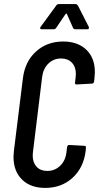

<svg xmlns="http://www.w3.org/2000/svg" viewBox="-20 -911 484 939"><path d="M46 -144Q46 -153 48 -173L92 -528Q102 -610 156 -659Q210 -708 289 -708Q360 -708 402 -668Q444 -628 444 -558Q444 -548 442 -528L440 -512Q438 -502 429 -502L355 -498Q345 -498 347 -508L350 -534Q351 -539 351 -550Q351 -584 331.5 -604.5Q312 -625 279 -625Q242 -625 216.5 -600Q191 -575 186 -534L141 -166Q140 -160 140 -150Q140 -116 159 -95.5Q178 -75 211 -75Q248 -75 274 -100Q300 -125 305 -166L308 -192Q310 -202 319 -202L392 -198Q402 -198 400 -188L399 -173Q389 -91 335 -41.5Q281 8 201 8Q129 8 87.5 -33Q46 -74 46 -144ZM179 -780 255 -884Q260 -891 267 -891H350Q356 -891 361 -884L414 -780Q415 -778 415 -775Q415 -768 407 -768H347Q340 -768 337 -775L307 -843Q306 -845 304 -844.5Q302 -844 301 -843L255 -775Q250 -768 243 -768H183Q178 -768 176.5 -771.5Q175 -775 179 -780Z"/></svg>

Font: Barlow Condensed Medium
Style: Italic
Weight: 500
Width: 3
Italic angle: -7°
Designer: Jeremy Tribby
Foundry: Tribby Type
Version: Version 1.408